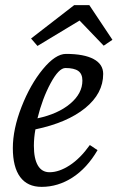

<svg xmlns="http://www.w3.org/2000/svg" viewBox="-20 -718 458 748"><path d="M30 -141Q30 -215 64 -302Q98 -389 147 -448.5Q196 -508 237 -508Q307 -508 344.5 -488Q382 -468 382 -430Q382 -354 312 -297Q242 -240 118 -214Q112 -181 112 -150Q112 -100 127.5 -73.5Q143 -47 173 -47Q210 -47 251.5 -74Q293 -101 330 -153L360 -133Q319 -63 262.5 -26.5Q206 10 142 10Q87 10 58.5 -28.5Q30 -67 30 -141ZM301 -404Q301 -430 285 -441.5Q269 -453 235 -453Q209 -453 177 -393.5Q145 -334 126 -257Q206 -274 253.5 -314Q301 -354 301 -404ZM101 -568 269 -698H328L418 -563L384 -540L290 -638L126 -539Z"/></svg>

Font: Andada Pro
Style: Italic
Weight: 400
Italic angle: -7°
Designer: Carolina Giovagnoli
Foundry: Huerta Tipografica
Version: Version 3.005; ttfautohint (v1.8.4)